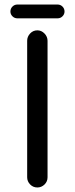

<svg xmlns="http://www.w3.org/2000/svg" viewBox="-20 -851 330 848"><path d="M57 -770Q44 -770 35 -779Q26 -788 26 -800Q26 -813 35 -822Q44 -831 57 -831H234Q247 -831 256 -822Q265 -813 265 -800Q265 -788 256 -779Q247 -770 234 -770ZM145 -23Q126 -23 113 -36.5Q100 -50 100 -68V-671Q100 -689 113 -703Q126 -717 145 -717Q163 -717 176.5 -703Q190 -689 190 -671V-68Q190 -49 176.5 -36Q163 -23 145 -23Z"/></svg>

Font: Huninn
Style: Regular
Weight: 400
Designer: justfont
Foundry: justfont
Version: Version 1.003